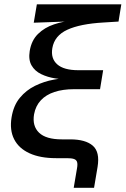

<svg xmlns="http://www.w3.org/2000/svg" viewBox="-20 -748 594 908"><path d="M328.6 140.1 344.2 47.9Q347.7 28.8 344.5 18.3Q341.3 7.8 329.8 3.9Q318.4 0 296.4 0H245.1Q169.9 0 119.4 -23.2Q68.8 -46.4 46.9 -89.6Q24.9 -132.8 34.7 -192.9Q43.9 -249.5 74 -285.6Q104 -321.8 146 -342.3Q188 -362.8 234.1 -371.3Q280.3 -379.9 321.3 -380.9L320.3 -370.6Q281.2 -371.1 242.9 -377Q204.6 -382.8 174.6 -397.5Q144.5 -412.1 129.2 -438.7Q113.8 -465.3 120.6 -507.3Q128.9 -557.1 159.7 -587.4Q190.4 -617.7 235.6 -632.8Q280.8 -647.9 331.1 -651.9L332.5 -647.5L139.6 -640.6L154.3 -727.5H553.7L540.5 -646L469.7 -641.6Q359.4 -635.3 298.6 -607.4Q237.8 -579.6 227.5 -520.5Q219.2 -471.7 250.5 -443.8Q281.7 -416 350.6 -416H467.8L453.1 -326.2H330.1Q277.3 -326.2 237.3 -313Q197.3 -299.8 172.9 -273.4Q148.4 -247.1 141.1 -207.5Q131.8 -152.3 164.6 -120.6Q197.3 -88.9 272.5 -88.9H312Q384.3 -88.9 418.7 -59.1Q453.1 -29.3 441.4 41.5L424.8 140.1Z"/></svg>

Font: Inter 18pt Medium
Style: Italic
Weight: 500
Italic angle: -9.3988°
Designer: Rasmus Andersson
Foundry: rsms
Version: Version 4.001;git-66647c0bb